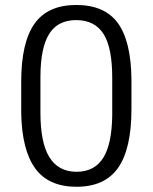

<svg xmlns="http://www.w3.org/2000/svg" viewBox="-20 -733 602 756"><path d="M497.6 -303.2Q497.6 -147 444.8 -71.8Q392.6 2.4 281.2 2.4Q171.4 2.4 118.7 -69.8Q65.4 -143.6 63.5 -291V-411.6Q63.5 -565.9 116.2 -640.1Q168.5 -713.4 280.3 -713.4Q391.1 -713.4 443.4 -643.1Q496.1 -571.3 497.6 -420.4ZM421.9 -426.8Q421.9 -543.5 388.7 -597.7Q354 -653.8 280.3 -653.8Q256.3 -653.8 236.1 -647.7Q215.8 -641.6 200 -629.2Q184.1 -616.7 172.9 -598.1Q156.2 -570.8 147.9 -529.8Q139.6 -488.8 139.2 -433.6V-289.1Q139.2 -171.9 173.8 -115.2Q191.4 -85.9 218.5 -71.3Q245.6 -56.6 281.2 -56.6Q352.1 -56.6 386.7 -111.8Q420.4 -165.5 421.9 -278.8Z"/></svg>

Font: Vazir Light UI
Style: Light-UI
Weight: 300
Designer: Saber Rastikerdar
Foundry: Saber Rastikerdar
Version: Version 30.0.0